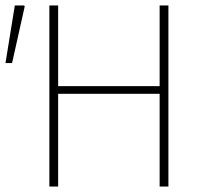

<svg xmlns="http://www.w3.org/2000/svg" viewBox="-40 -680 734 700"><path d="M140 0V-660H172V-366H542V-660H574V0H542V-338H172V0ZM-20 -450 14 -660H48L50 -656L4 -450Z"/></svg>

Font: Source Sans 3
Style: Regular
Weight: 200
Designer: Paul D. Hunt
Foundry: Adobe
Version: Version 3.046;hotconv 1.0.118;makeotfexe 2.5.65603